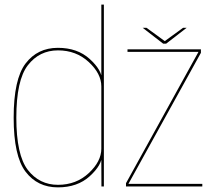

<svg xmlns="http://www.w3.org/2000/svg" viewBox="-20 -805 947 829"><path d="M418 0H428.5V-785H417.5V-109.5ZM230 4Q314.5 4 367.5 -44.2Q420.5 -92.5 420.5 -135.5L417.5 -163Q417.5 -108 363.2 -57.5Q309 -7 230.5 -7Q150 -7 100.2 -71.2Q50.5 -135.5 50.5 -297Q50.5 -459 100.2 -523.2Q150 -587.5 230.5 -587.5Q309 -587.5 363.2 -537.2Q417.5 -487 417.5 -432L420.5 -459Q420.5 -502 367.5 -550.2Q314.5 -598.5 230 -598.5Q142 -598.5 90.5 -531Q39 -463.5 39 -297Q39 -131 90.5 -63.5Q142 4 230 4ZM524 0H853.5V-11H535V-12L847.5 -577V-592H530.5V-581H837L524 -14ZM684.5 -616.5H697.5L786 -685H770.5L691.5 -627.5L612.5 -685H596Z"/></svg>

Font: Anybody UltraCondensed Thin Thin
Style: Regular
Weight: 250
Version: Version 1.111